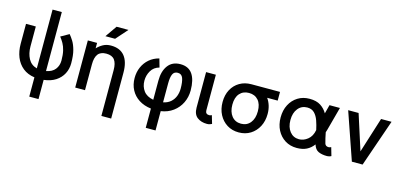

<svg xmlns="http://www.w3.org/2000/svg" viewBox="-77 -1253 4184 1998"><g transform="rotate(15 2015.0 -254.0)"><path d="M290 214.8V7.3Q214.8 -3.4 164.1 -44.4Q113.3 -85.4 87.4 -149.4Q61.5 -213.4 61.5 -293V-507.8H167V-293Q167 -217.8 197 -161.9Q227.1 -106 290 -89.4V-722.7H389.6V-87.4Q454.1 -99.1 485.4 -139.2Q516.6 -179.2 516.6 -234.4Q516.6 -296.4 506.3 -339.6Q496.1 -382.8 478.3 -414.3Q460.4 -445.8 439 -472.2L527.8 -522.5Q548.3 -498.5 570.1 -463.6Q591.8 -428.7 606.9 -373.3Q622.1 -317.9 622.1 -232.4Q622.1 -171.4 595.5 -120.1Q568.8 -68.8 517.1 -34.9Q465.3 -1 389.6 7.8V214.8Z M1066.9 214.8V-279.3Q1066.9 -351.6 1039.6 -388.2Q1012.2 -424.8 950.2 -424.8Q887.7 -424.8 860.4 -388.2Q833 -351.6 833 -279.3V0H727.5V-507.8H827.1V-449.2Q854.5 -478.5 890.9 -498.5Q927.2 -518.6 975.1 -518.6Q1073.2 -518.6 1122.8 -457.5Q1172.4 -396.5 1172.4 -279.3V214.8ZM997.1 -597.7H892.6L979.5 -722.7H1107.4Z M1720.2 -424.8Q1680.2 -424.8 1665.3 -391.1Q1650.4 -357.4 1650.4 -293V-87.9Q1699.7 -98.1 1730.7 -126Q1761.7 -153.8 1776.1 -192.1Q1790.5 -230.5 1790.5 -273.4Q1790.5 -346.7 1775.6 -385.7Q1760.7 -424.8 1720.2 -424.8ZM1544.9 214.8V7.3Q1468.8 -2 1413.6 -37.6Q1358.4 -73.2 1328.6 -129.4Q1298.8 -185.5 1298.8 -256.8Q1298.8 -320.3 1322.5 -374.3Q1346.2 -428.2 1390.1 -466.1Q1434.1 -503.9 1495.1 -519.5L1521 -428.2Q1461.4 -412.1 1432.9 -362.8Q1404.3 -313.5 1404.3 -256.8Q1404.3 -193.4 1438.5 -147Q1472.7 -100.6 1544.9 -87.4V-293Q1544.9 -395.5 1590.6 -457Q1636.2 -518.6 1724.1 -518.6Q1811.5 -518.6 1853.8 -457Q1896 -395.5 1896 -281.2Q1896 -209 1866.2 -147.7Q1836.4 -86.4 1781.2 -45.4Q1726.1 -4.4 1650.4 6.8V214.8Z M2175.3 -90.8 2201.2 -2.9Q2192.9 2 2178.7 6.3Q2164.6 10.7 2148.9 10.7Q2085.4 10.7 2043.5 -21.2Q2001.5 -53.2 2001.5 -125V-507.8H2106.9V-125Q2106.9 -83 2148.9 -83Q2154.8 -83 2162.6 -85.4Q2170.4 -87.9 2175.3 -90.8Z M2247.6 -252.4Q2247.6 -328.6 2278.6 -386.2Q2309.6 -443.8 2364.3 -475.8Q2418.9 -507.8 2490.2 -507.8H2797.9V-414.1H2684.6Q2707.5 -382.3 2720.2 -341.3Q2732.9 -300.3 2732.9 -252.4Q2732.9 -176.3 2701.9 -116.9Q2670.9 -57.6 2616.2 -23.4Q2561.5 10.7 2490.2 10.7Q2418.9 10.7 2364.3 -23.4Q2309.6 -57.6 2278.6 -116.9Q2247.6 -176.3 2247.6 -252.4ZM2353 -252.4Q2353 -174.8 2390.1 -128.9Q2427.2 -83 2490.2 -83Q2553.2 -83 2590.3 -128.9Q2627.4 -174.8 2627.4 -252.4Q2627.4 -330.1 2590.3 -372.1Q2553.2 -414.1 2490.2 -414.1Q2427.2 -414.1 2390.1 -372.1Q2353 -330.1 2353 -252.4Z M3487.3 -1Q3479 3.9 3465.6 7.3Q3452.1 10.7 3439.9 10.7Q3386.7 10.7 3349.4 -6.3Q3312 -23.4 3296.4 -75.7Q3265.1 -33.2 3221.4 -11.2Q3177.7 10.7 3115.2 10.7Q3043.9 10.7 2989.3 -23.4Q2934.6 -57.6 2903.6 -117.2Q2872.6 -176.8 2872.6 -253.9Q2872.6 -331.1 2903.6 -390.9Q2934.6 -450.7 2989.3 -484.6Q3043.9 -518.6 3115.2 -518.6Q3189.5 -518.6 3234.6 -489Q3279.8 -459.5 3306.2 -413.1L3331.1 -507.8H3443.4L3375 -253.9Q3370.6 -238.8 3366.2 -225.6Q3372.6 -194.3 3378.9 -165Q3385.3 -135.7 3393.1 -110.4Q3401.9 -83 3435.1 -83Q3440.9 -83 3449 -85.7Q3457 -88.4 3461.4 -90.8ZM3115.2 -424.8Q3053.7 -424.8 3015.9 -377.9Q2978 -331.1 2978 -253.9Q2978 -177.2 3015.9 -130.1Q3053.7 -83 3115.2 -83Q3164.1 -83 3208 -117.9Q3252 -152.8 3264.6 -221.7Q3253.9 -272.9 3237.5 -319.6Q3221.2 -366.2 3192.4 -395.5Q3163.6 -424.8 3115.2 -424.8Z M3766.6 -127 3886.7 -507.8H3999.5L3823.7 0H3708L3532.2 -507.8H3644.5Z"/></g></svg>

Font: Giphurs Medium
Style: Regular
Weight: 500
Version: Version 0.920; ttfautohint (v1.8.4.7-5d5b)